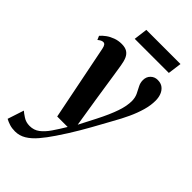

<svg xmlns="http://www.w3.org/2000/svg" viewBox="-315 -760 1083 1083"><g transform="rotate(45 226.5 -218.5)"><path d="M63.5 -431.5Q60 -449 54.5 -456Q49 -463 41 -463Q32.5 -463 25 -459Q17.5 -455 8.5 -447.5L-1.5 -470.5Q10 -484.5 28.5 -498Q47 -511.5 70.8 -520.2Q94.5 -529 122 -529Q149 -529 165.5 -518.8Q182 -508.5 190.8 -488.8Q199.5 -469 204 -440Q209 -409.5 215 -370.2Q221 -331 227.5 -288Q234 -245 240.5 -203Q247 -161 253 -125L268 -31L318.5 -129Q337.5 -166 351 -196.8Q364.5 -227.5 373.2 -253.2Q382 -279 386 -301Q390 -323 390 -342.5Q389.5 -369 379.8 -389.5Q370 -410 360 -428.5Q350 -447 350 -469Q350 -495.5 367 -512.2Q384 -529 408.5 -529Q435 -529 451.2 -516Q467.5 -503 475.2 -482.5Q483 -462 483 -437.5Q483 -399.5 471.2 -358.5Q459.5 -317.5 439.5 -274.2Q419.5 -231 393.5 -185.5Q378 -157.5 362.8 -129.8Q347.5 -102 332 -74.2Q316.5 -46.5 300 -18.5Q283.5 9.5 265 39Q246.5 68.5 225 100Q195.5 144 167.2 177Q139 210 109 228Q79 246 44.5 246Q20 246 0.8 240Q-18.5 234 -35 225L-3 127.5Q7.5 137 29.8 151.5Q52 166 81 166Q115 166 140.2 146.8Q165.5 127.5 188.5 94Q211.5 60.5 237 18H153.5ZM163.5 -683H436L425 -601H153Z"/></g></svg>

Font: Merriweather 120pt
Style: Bold Italic
Weight: 700
Italic angle: -7.8°
Version: Version 2.101